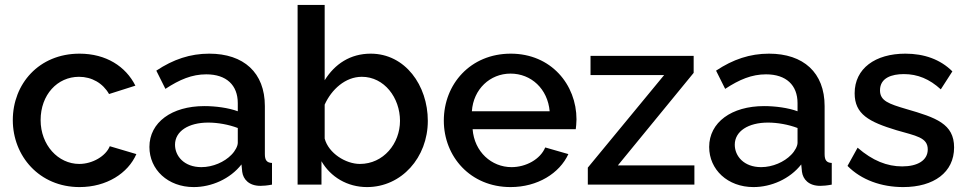

<svg xmlns="http://www.w3.org/2000/svg" viewBox="-20 -750 3928 780"><path d="M303 10C413 10 500 -46 534 -124L426 -156C410 -116 356 -84 302 -84C216 -84 145 -161 145 -262C145 -365 213 -438 301 -438C353 -438 398 -412 423 -368L530 -402C491 -480 411 -532 303 -532C138 -532 32 -409 32 -262C32 -116 140 10 303 10Z M587 -153C587 -61 662 10 767 10C839 10 915 -23 961 -82L964 -52C968 -22 991 5 1038 5C1049 5 1064 4 1085 0V-88C1064 -89 1056 -99 1056 -124V-319C1056 -455 970 -532 830 -532C753 -532 684 -509 615 -463L652 -389C710 -427 760 -448 818 -448C900 -448 946 -404 946 -331V-298C908 -312 856 -319 810 -319C678 -319 587 -253 587 -153ZM920 -121C892 -92 845 -71 798 -71C728 -71 691 -116 691 -162C691 -217 746 -252 826 -252C865 -252 909 -244 946 -230V-170C946 -157 936 -137 920 -121Z M1286 -95C1323 -31 1391 10 1471 10C1611 10 1718 -110 1718 -259C1718 -403 1626 -532 1486 -532C1403 -532 1340 -490 1299 -424V-730H1189V0H1286ZM1605 -259C1605 -167 1538 -84 1442 -84C1385 -84 1315 -127 1299 -187V-325C1327 -387 1383 -438 1450 -438C1541 -438 1605 -353 1605 -259Z M2054 10C2164 10 2253 -46 2289 -124L2195 -151C2175 -103 2117 -71 2058 -71C1977 -71 1907 -133 1900 -225H2319C2320 -234 2322 -249 2322 -265C2322 -406 2219 -532 2055 -532C1891 -532 1783 -408 1783 -260C1783 -114 1891 10 2054 10ZM1897 -298C1903 -388 1971 -451 2054 -451C2138 -451 2205 -389 2213 -298Z M2368 -69V0H2801V-78H2490L2798 -454V-523H2379V-445H2678Z M2861 -153C2861 -61 2936 10 3041 10C3113 10 3189 -23 3235 -82L3238 -52C3242 -22 3265 5 3312 5C3323 5 3338 4 3359 0V-88C3338 -89 3330 -99 3330 -124V-319C3330 -455 3244 -532 3104 -532C3027 -532 2958 -509 2889 -463L2926 -389C2984 -427 3034 -448 3092 -448C3174 -448 3220 -404 3220 -331V-298C3182 -312 3130 -319 3084 -319C2952 -319 2861 -253 2861 -153ZM3194 -121C3166 -92 3119 -71 3072 -71C3002 -71 2965 -116 2965 -162C2965 -217 3020 -252 3100 -252C3139 -252 3183 -244 3220 -230V-170C3220 -157 3210 -137 3194 -121Z M3649 10C3774 10 3856 -50 3856 -151C3856 -247 3783 -272 3662 -307C3591 -328 3555 -340 3555 -383C3555 -434 3603 -449 3652 -449C3708 -449 3756 -429 3802 -387L3849 -460C3800 -509 3734 -532 3658 -532C3536 -532 3452 -472 3452 -371C3452 -286 3510 -255 3622 -221C3701 -198 3749 -192 3749 -143C3749 -98 3707 -74 3645 -74C3584 -74 3525 -97 3464 -150L3423 -76C3479 -19 3561 10 3649 10Z"/></svg>

Font: FIGSv2-sans-serif SemiBold
Style: Regular
Weight: 600
Designer: Matt McInerney, Pablo Impallari, Rodrigo Fuenzalida,Mirko Velimirovic
Foundry: Matt McInerney, Pablo Impallari, Rodrigo Fuenzalida
Version: Version 4.021;hotconv 1.0.109;makeotfexe 2.5.65596